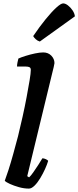

<svg xmlns="http://www.w3.org/2000/svg" viewBox="-20 -1108 460 1128"><path d="M150 0Q121 0 91 -8.5Q61 -17 38 -27.5Q15 -38 8 -46Q16 -67 29.5 -108.5Q43 -150 57.5 -202.5Q72 -255 86 -308Q99 -361 112.5 -421.5Q126 -482 136.5 -538Q147 -594 154 -636.5Q161 -679 161 -697Q161 -709 153.5 -713Q146 -717 132 -717H80Q80 -729 83 -742.5Q86 -756 88 -764Q103 -771 130 -779.5Q157 -788 185.5 -794Q214 -800 234 -800Q263 -800 281.5 -781Q300 -762 300 -737Q300 -734 295.5 -714Q291 -694 285 -671L140 -73L151 -66Q161 -75 175.5 -95.5Q190 -116 204.5 -138.5Q219 -161 229 -178Q238 -178 249 -173Q260 -168 263 -163Q257 -142 244.5 -114.5Q232 -87 216 -60.5Q200 -34 182.5 -17Q165 0 150 0ZM214 -864Q200 -868 189.5 -878Q179 -888 175 -896Q213 -952 248.5 -995.5Q284 -1039 311 -1063.5Q338 -1088 351 -1088Q364 -1088 379 -1076.5Q394 -1065 406 -1047.5Q418 -1030 420 -1012Z"/></svg>

Font: Texturina ExtraBold
Style: Italic
Weight: 800
Italic angle: -11°
Designer: Guillermo Torres Carreño
Foundry: Omnibus-Type
Version: Version 1.002; ttfautohint (v1.8.3)